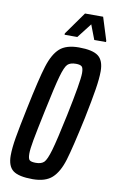

<svg xmlns="http://www.w3.org/2000/svg" viewBox="-97 -923 586 981"><g transform="rotate(10 196.5 -432.0)"><path d="M14 -92Q14 -130 23.5 -186Q33 -242 54 -342Q87 -502 108 -569Q129 -636 162.5 -666Q196 -696 262 -696Q333 -696 362.5 -673.5Q392 -651 392 -595Q392 -558 383 -501Q374 -444 354 -346Q320 -187 300 -121Q280 -55 245.5 -23.5Q211 8 145 8Q73 8 43.5 -14Q14 -36 14 -92ZM262 -344Q300 -526 300 -569Q300 -596 291.5 -603.5Q283 -611 261 -611Q232 -611 218 -597.5Q204 -584 189 -531Q174 -478 146 -344Q123 -235 114.5 -188Q106 -141 106 -118Q106 -91 114.5 -84Q123 -77 147 -77Q175 -77 189 -90.5Q203 -104 218.5 -157.5Q234 -211 262 -344ZM178 -747V-754L262 -872H356L393 -754V-747H332L303 -823L244 -747Z"/></g></svg>

Font: Saira Ultra Condensed SemiBold
Style: Italic
Weight: 600
Width: 1
Italic angle: -12°
Designer: Hector Gatti with collaboration of the Omnibus-Type team
Foundry: Omnibus-Type
Version: Version 1.001; ttfautohint (v1.8)